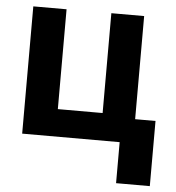

<svg xmlns="http://www.w3.org/2000/svg" viewBox="-51 -578 732 797"><g transform="rotate(5 315.0 -179.5)"><path d="M517.6 -100.6H602.5V170.9H461.9V0H55.7V-530.3H194.3V-114.3H380.9V-530.3H517.6Z"/></g></svg>

Font: WEMIX Pretendard
Style: Bold
Weight: 700
Designer: Base glyphs from Inter by Rasmus Andersson; Hangeul glyphs from Noto Sans CJK(Source Han Sans) by Jang Soo-young and Kan
Foundry: Kil Hyung-jin
Version: Version 1.000